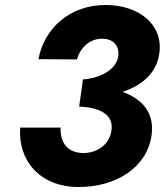

<svg xmlns="http://www.w3.org/2000/svg" viewBox="-20 -733 660 769"><path d="M293 16C444 17 569 -62 587 -191C600 -283 548 -337 471 -365C548 -391 607 -439 618 -519C635 -633 538 -713 403 -713C260 -713 157 -620 134 -496L288 -495C301 -540 338 -579 391 -578C437 -577 458 -547 454 -509C446 -452 378 -419 312 -415L309 -391L297 -306C377 -303 438 -275 426 -208C417 -152 367 -119 311 -120C251 -122 220 -161 223 -222H61C51 -93 137 15 293 16Z"/></svg>

Font: Jost*
Style: Bold Italic
Weight: 700
Italic angle: -10°
Version: Version 3.7